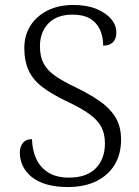

<svg xmlns="http://www.w3.org/2000/svg" viewBox="-20 -744 559 774"><path d="M253 10Q205 10 168.5 -0.5Q132 -11 108 -30.5Q84 -50 72 -75Q60 -100 60 -129Q60 -145 66 -157.5Q72 -170 82.5 -176.5Q93 -183 109 -183Q110 -138 126.5 -103Q143 -68 175.5 -48Q208 -28 258 -28Q329 -28 366 -65.5Q403 -103 403 -166Q403 -205 388 -233Q373 -261 338.5 -285.5Q304 -310 246 -337Q188 -365 150.5 -393.5Q113 -422 95.5 -460Q78 -498 78 -550Q78 -602 103 -641Q128 -680 172.5 -702Q217 -724 275 -724Q329 -724 367.5 -708.5Q406 -693 427.5 -668Q449 -643 449 -613Q449 -587 435 -573.5Q421 -560 396 -560Q396 -596 383 -624.5Q370 -653 343 -669Q316 -685 273 -685Q209 -685 175 -649.5Q141 -614 141 -557Q141 -516 156 -488Q171 -460 202.5 -438Q234 -416 285 -392Q338 -366 379 -338.5Q420 -311 444 -273.5Q468 -236 468 -181Q468 -123 442.5 -80.5Q417 -38 369 -14Q321 10 253 10Z"/></svg>

Font: Noto Serif Kannada Light
Style: Regular
Weight: 300
Version: Version 2.003